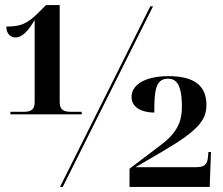

<svg xmlns="http://www.w3.org/2000/svg" viewBox="-20 -739 880 759"><path d="M21 -287H303V-297H262C237 -297 216 -301 216 -335V-719H162L134 -691C89 -646 64 -634 5 -634C5 -607 20 -591 41 -591C69 -591 92 -618 117 -660V-335C117 -301 97 -297 72 -297H21ZM217 0H228L585 -714H574ZM492 0H809L814 -138H804L802 -117C799 -87 787 -78 752 -78H516L625 -142C767 -225 796 -266 796 -325C796 -398 750 -438 647 -438C550 -438 500 -402 500 -356C500 -311 546 -294 590 -294C590 -375 593 -428 644 -428C673 -428 699 -411 699 -319C699 -278 694 -225 620 -169L492 -72Z"/></svg>

Font: Noto Serif Display
Style: Bold
Weight: 700
Designer: Monotype Design Team
Foundry: Monotype Imaging Inc.
Version: Version 2.009